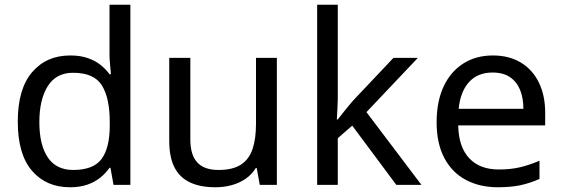

<svg xmlns="http://www.w3.org/2000/svg" viewBox="-20 -780 2371 810"><path d="M275 10Q175 10 115 -59.5Q55 -129 55 -267Q55 -405 115.5 -475.5Q176 -546 276 -546Q318 -546 349 -535.5Q380 -525 403 -507Q426 -489 442 -467H448Q447 -480 444.5 -505.5Q442 -531 442 -546V-760H530V0H459L446 -72H442Q426 -49 403 -30.5Q380 -12 348.5 -1Q317 10 275 10ZM289 -63Q374 -63 408.5 -109.5Q443 -156 443 -250V-266Q443 -366 410 -419.5Q377 -473 288 -473Q217 -473 181.5 -416.5Q146 -360 146 -265Q146 -169 181.5 -116Q217 -63 289 -63Z M1148 -536V0H1076L1063 -71H1059Q1042 -43 1015 -25Q988 -7 956 1.5Q924 10 889 10Q825 10 781.5 -10.5Q738 -31 716 -74Q694 -117 694 -185V-536H783V-191Q783 -127 812 -95Q841 -63 902 -63Q962 -63 996.5 -85.5Q1031 -108 1045.5 -151.5Q1060 -195 1060 -257V-536Z M1405 -363Q1405 -347 1403.5 -321Q1402 -295 1401 -276H1405Q1411 -284 1423 -299Q1435 -314 1447.5 -329.5Q1460 -345 1469 -355L1640 -536H1743L1526 -307L1758 0H1652L1466 -250L1405 -197V0H1318V-760H1405Z M2059 -546Q2128 -546 2177.5 -516Q2227 -486 2253.5 -431.5Q2280 -377 2280 -304V-251H1913Q1915 -160 1959.5 -112.5Q2004 -65 2084 -65Q2135 -65 2174.5 -74.5Q2214 -84 2256 -102V-25Q2215 -7 2175 1.5Q2135 10 2080 10Q2004 10 1945.5 -21Q1887 -52 1854.5 -113.5Q1822 -175 1822 -264Q1822 -352 1851.5 -415Q1881 -478 1934.5 -512Q1988 -546 2059 -546ZM2058 -474Q1995 -474 1958.5 -433.5Q1922 -393 1915 -321H2188Q2188 -367 2174 -401Q2160 -435 2131.5 -454.5Q2103 -474 2058 -474Z"/></svg>

Font: binaryvertical115
Style: Book
Weight: 400
Designer: Jelle Bosma - Monotype Design Team
Foundry: Monotype Imaging Inc.
Version: Version 2.003